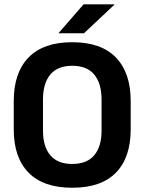

<svg xmlns="http://www.w3.org/2000/svg" viewBox="-20 -846 662 880"><path d="M311 14.5Q178.5 14.5 110.8 -54.8Q43 -124 43 -253V-383Q43 -512.5 110.8 -582.5Q178.5 -652.5 311 -652.5Q443.5 -652.5 511.2 -582.5Q579 -512.5 579 -383V-253Q579 -124 511.5 -54.8Q444 14.5 311 14.5ZM311 -94.5Q378.5 -94.5 412 -134.5Q445.5 -174.5 445.5 -247V-389Q445.5 -464 412 -504.2Q378.5 -544.5 311 -544.5Q244 -544.5 210.5 -504.2Q177 -464 177 -389V-247Q177 -174.5 210.5 -134.5Q244 -94.5 311 -94.5ZM249 -695 363 -826H504V-824.5L365 -693.5H249Z"/></svg>

Font: Anek Kannada SemiBold
Style: Regular
Weight: 600
Version: Version 1.003